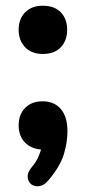

<svg xmlns="http://www.w3.org/2000/svg" viewBox="-20 -516 299 669"><path d="M129 -328Q90 -328 67.5 -351.5Q45 -375 45 -412Q45 -450 67.5 -473Q90 -496 129 -496Q170 -496 192 -473Q214 -450 214 -412Q214 -375 192 -351.5Q170 -328 129 -328ZM149 112Q134 130 117.5 132.5Q101 135 89.5 126.5Q78 118 76.5 101.5Q75 85 91 66Q104 51 111.5 35Q119 19 123 5Q87 2 66 -20.5Q45 -43 45 -79Q45 -117 67.5 -140Q90 -163 129 -163Q169 -163 192 -136Q215 -109 215 -59Q215 -20 202.5 21.5Q190 63 149 112Z"/></svg>

Font: Chiron GoRound TC
Style: Bold
Weight: 700
Designer: Ryoko NISHIZUKA 西塚涼子 (kana, bopomofo & ideographs); Paul D. Hunt (Latin, Greek & Cyrillic); Sandoll Communications 산돌커뮤니
Foundry: Adobe
Version: Version 1.000;hotconv 1.1.1;makeotfexe 2.6.0